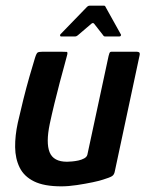

<svg xmlns="http://www.w3.org/2000/svg" viewBox="-20 -655 514 679"><path d="M197 4Q136 4 100.5 -13.5Q65 -31 49.5 -62.5Q34 -94 33.5 -134.5Q33 -175 43 -221Q52 -261 62.5 -303Q73 -345 84 -383.5Q95 -422 104 -451Q109 -467 113.5 -469.5Q118 -472 130 -472H199Q211 -472 216 -471.5Q221 -471 216 -455Q215 -450 208 -425Q201 -400 191.5 -364Q182 -328 172.5 -289Q163 -250 156 -217Q142 -150 155.5 -116.5Q169 -83 217 -83Q223 -83 234.5 -84Q246 -85 257.5 -87.5Q269 -90 278 -95Q287 -100 289 -108L364 -457Q365 -462 367 -467Q369 -472 374 -472H464Q467 -472 471 -470.5Q475 -469 474 -461L386 -49Q384 -37 376 -32Q368 -27 345 -20Q334 -16 308 -10.5Q282 -5 252 -0.5Q222 4 197 4ZM196 -526Q193 -526 192.5 -529Q192 -532 194 -534L288 -631Q292 -635 297 -635H347Q352 -635 353 -631L407 -534Q409 -532 407.5 -529Q406 -526 402 -526H352Q347 -526 345 -530L313 -571Q309 -576 303 -571L255 -530Q250 -526 246 -526Z"/></svg>

Font: Glory SemiBold
Style: Italic
Weight: 600
Italic angle: -12°
Designer: Robert Leuschke
Foundry: Robert Leuschke
Version: Version 1.011